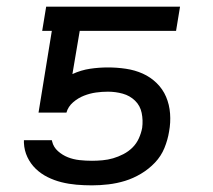

<svg xmlns="http://www.w3.org/2000/svg" viewBox="-20 -550 640 578"><path d="M257 8Q233 8 210 6Q187 4 165 -1.5Q143 -7 123 -17Q103 -27 87.5 -42Q72 -57 62.5 -77Q53 -97 52 -120V-128H136L137 -124Q141 -107 154.5 -95Q168 -83 184.5 -76.5Q201 -70 219.5 -68Q238 -66 257 -66Q272 -66 288.5 -67.5Q305 -69 320.5 -73.5Q336 -78 351.5 -86Q367 -94 379 -106Q391 -118 398 -133.5Q405 -149 408 -165Q411 -188 406.5 -210Q402 -232 386.5 -247Q371 -262 349.5 -268Q328 -274 305 -274Q287 -274 269 -271.5Q251 -269 233 -262Q215 -255 200 -242Q185 -229 180 -211H96L136 -457H107L119 -530H522L510 -457H220L198 -327Q224 -339 251 -343Q278 -347 305 -347Q332 -347 359 -343Q386 -339 409.5 -328.5Q433 -318 451.5 -300Q470 -282 480 -258.5Q490 -235 492 -208Q494 -181 489 -154Q485 -129 475 -104.5Q465 -80 446.5 -60.5Q428 -41 404.5 -27Q381 -13 356.5 -5.5Q332 2 306.5 5Q281 8 257 8Z"/></svg>

Font: Iosevka Curly Extended Oblique
Style: Regular
Weight: 400
Width: 7
Italic angle: -9°
Monospace: yes
Designer: Belleve Invis
Foundry: Belleve Invis
Version: Version 11.1.0; ttfautohint (v1.8.3)